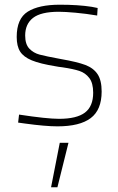

<svg xmlns="http://www.w3.org/2000/svg" viewBox="-20 -528 500 816"><path d="M51 0ZM86 -3 57 -7 61 -41Q179 -23 231 -23Q306 -23 341 -49.5Q376 -76 376 -134Q376 -175 359.5 -196.5Q343 -218 317.5 -226.5Q292 -235 245 -242Q227 -244 218 -246Q150 -257 115 -271.5Q80 -286 65.5 -309Q51 -332 51 -371Q51 -449 98 -478.5Q145 -508 234 -508Q313 -508 370 -499L395 -494L393 -462Q345 -470 300.5 -474Q256 -478 230 -478Q154 -478 120.5 -452Q87 -426 87 -377Q87 -340 104.5 -321.5Q122 -303 148 -296Q174 -289 239 -277Q308 -265 342.5 -252Q377 -239 394.5 -213Q412 -187 412 -139Q412 -61 365.5 -26Q319 9 224 9Q173 9 86 -3ZM234 79H271L224 268H197Z"/></svg>

Font: Cairo ExtraLight
Style: Regular
Weight: 250
Designer: Mohamed Gaber, the designers of Titillium
Foundry: Kief Type Foundry
Version: Version 2.009; ttfautohint (v1.5.33-1714) -l 8 -r 50 -G 200 